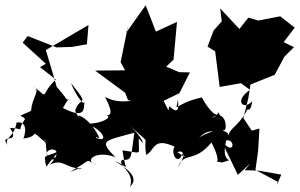

<svg xmlns="http://www.w3.org/2000/svg" viewBox="-30 -601 1139 729"><path d="M812 -520 781 -485 758 -424 787 -406 804 -271 885 -285 919 -260C855 -215 897 -181 928 -217C920 -165 909 -197 905 -177C872 -118 837 -113 837 -80C844 -111 786 -116 726 -79C787 -137 810 -62 817 -106C837 -98 829 -193 777 -153C792 -177 826 -135 797 -176C800 -152 770 -170 736 -231C627 -207 636 -166 646 -224C647 -201 653 -159 613 -198C597 -154 652 -99 649 -106L591 -218L651 -247L691 -326L650 -327L601 -348L629 -375L642 -518L562 -481L523 -581L450 -478L457 -507L428 -365L445 -334L331 -333L445 -249L456 -221L530 -201C485 -239 439 -195 369 -233C403 -166 391 -161 364 -164C404 -165 372 -132 299 -131C365 -107 384 -56 333 -78C353 -78 272 -110 348 -75C324 -135 274 -167 267 -161C285 -133 248 -182 257 -185C273 -236 314 -193 240 -285C247 -262 291 -185 291 -219C287 -193 300 -144 209 -191C245 -259 236 -198 216 -234C185 -274 168 -291 190 -254L176 -304L144 -411L265 -482L306 -506L300 -433L245 -423L185 -421L75 -464L56 -439L144 -359L122 -346L182 -299C116 -237 163 -222 96 -274C127 -256 92 -237 88 -180C26 -152 52 -168 65 -149C25 -90 76 -114 8 -115C51 -50 -37 -96 -1 -51C-16 -80 24 -77 33 -136C90 -143 54 -60 58 -75C128 -82 74 -119 145 -58C189 -67 124 -63 142 -70C151 -12 136 7 206 8C140 -17 133 -20 146 32C203 -47 215 -30 149 -10C133 -43 230 -50 159 25C209 -2 216 39 282 39C253 48 293 29 236 52C329 -2 287 5 336 24C285 10 335 -33 408 -4C345 -69 363 -65 480 -97C466 -3 474 8 433 6C415 30 483 49 464 108C487 85 486 57 406 11C467 33 447 63 435 -30C515 -20 495 -7 497 -76C527 -36 514 -78 451 -137C555 -33 511 -104 525 -13C558 -28 549 -83 633 -44C616 -19 646 31 662 -17C697 22 628 -44 640 -17C646 -34 692 -31 645 34C673 -29 705 21 773 -60C824 40 767 5 814 16C877 -7 803 36 829 -68C865 -75 861 -4 811 -66L873 63L921 19L899 45L952 47L1038 62L1021 102L1024 89L940 44L950 -28L955 -113L926 -105L894 -153L913 -229L921 -280L1013 -317L1050 -386L1086 -422L1047 -441L1089 -496L1034 -539L950 -523L913 -534L879 -491L806 -569Z"/></svg>

Font: Hussar Lance
Style: Regular
Weight: 700
Foundry: Cannot Into Space Fonts, PlusOne Fonts
Version: Version 2.27